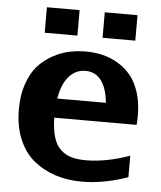

<svg xmlns="http://www.w3.org/2000/svg" viewBox="-53 -771 703 836"><g transform="rotate(5 298.5 -353.5)"><path d="M514.2 -613.8H371.1V-725.1H514.2ZM261.2 -613.8H118.2V-725.1H261.2ZM197.8 -333H410.2Q404.3 -396 378.9 -429.9Q353.5 -463.9 310.1 -463.9Q267.6 -463.9 238 -430.7Q208.5 -397.5 197.8 -333ZM335.9 18.1Q273.4 18.1 220.2 1Q167 -16.1 125 -50.3Q83 -84.5 59.1 -141.4Q35.2 -198.2 35.2 -272.9Q35.2 -335 52.2 -383.8Q69.3 -432.6 96.2 -462.6Q123 -492.7 159.4 -512.7Q195.8 -532.7 231.4 -540.3Q267.1 -547.9 304.2 -547.9Q341.3 -547.9 375.7 -540Q410.2 -532.2 443.1 -513.2Q476.1 -494.1 500.2 -465.3Q524.4 -436.5 539.1 -391.8Q553.7 -347.2 553.7 -291Q553.7 -268.6 551.8 -249H191.9Q192.9 -197.8 203.6 -163.1Q214.4 -128.4 235.4 -109.6Q256.3 -90.8 282.5 -83.5Q308.6 -76.2 345.2 -76.2Q432.6 -76.2 536.1 -112.8V-19Q431.2 18.1 335.9 18.1Z"/></g></svg>

Font: Aurulent Sans
Style: Bold
Weight: 700
Version: Version 2007.05.04